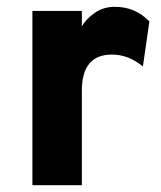

<svg xmlns="http://www.w3.org/2000/svg" viewBox="-20 -543 471 563"><path d="M75 0V-511H220V-465Q230 -485 256 -504Q282 -523 317 -523Q377 -523 418 -480L399 -348Q357 -383 308 -383Q220 -383 220 -277V0Z"/></svg>

Font: Overpass Heavy
Style: Regular
Weight: 900
Designer: Delve Withrington, Thomas Jockin
Foundry: Delve Fonts
Version: Version 3.000;DELV;Overpass